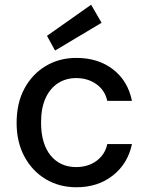

<svg xmlns="http://www.w3.org/2000/svg" viewBox="-20 -777 627 809"><path d="M302 12Q229 12 172 -22.5Q115 -57 82.5 -118Q50 -179 50 -259Q50 -342 82.5 -403Q115 -464 172 -498.5Q229 -533 302 -533Q394 -533 456.5 -484.5Q519 -436 536 -352H432Q422 -397 386 -422.5Q350 -448 301 -448Q258 -448 224.5 -426.5Q191 -405 172 -363.5Q153 -322 153 -261Q153 -215 163.5 -180Q174 -145 194 -121Q214 -97 241 -85Q268 -73 301 -73Q334 -73 361 -84.5Q388 -96 407 -118Q426 -140 432 -170H536Q519 -88 456 -38Q393 12 302 12ZM212 -564 178 -626 364 -757 408 -681Z"/></svg>

Font: DM Sans 10pt Medium
Style: Regular
Weight: 500
Version: Version 4.004;gftools[0.9.30]